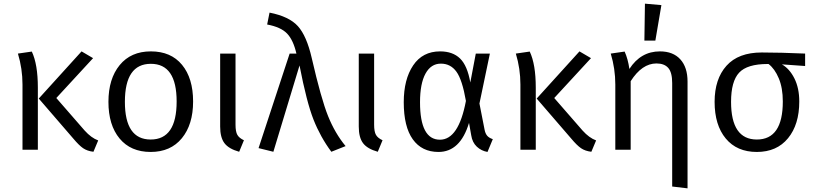

<svg xmlns="http://www.w3.org/2000/svg" viewBox="-20 -819 4454 1050"><path d="M489 -501 288 -283 443 -105Q479 -65 517 -51L491 11Q457 7 434.5 -8.5Q412 -24 381 -61L192 -280L426 -538ZM154 -537Q187 -467 187 -340V0H103V-357Q103 -443 78 -526Z M805 -538Q915 -538 975.5 -464.5Q1036 -391 1036 -264Q1036 -138 974.5 -63Q913 12 804 12Q695 12 634 -61.5Q573 -135 573 -262Q573 -388 634.5 -463Q696 -538 805 -538ZM805 -470Q663 -470 663 -262Q663 -56 804 -56Q946 -56 946 -264Q946 -470 805 -470Z M1268 -526V-137Q1268 -99 1278 -81.5Q1288 -64 1314 -52L1288 11Q1231 -5 1207.5 -36Q1184 -67 1184 -127V-526Z M1454 -750Q1561 -729 1609 -676Q1657 -623 1685 -501Q1736 -279 1774 -184.5Q1812 -90 1870 -20L1792 11Q1732 -70 1694.5 -165Q1657 -260 1618 -461L1475 11L1394 -9L1564 -526H1601Q1584 -600 1550 -635.5Q1516 -671 1441 -685Z M2026 -526V-137Q2026 -99 2036 -81.5Q2046 -64 2072 -52L2046 11Q1989 -5 1965.5 -36Q1942 -67 1942 -127V-526Z M2387 -538Q2456 -538 2496 -499Q2536 -460 2552 -368L2582 -526H2659L2602 -253L2630 -110Q2634 -89 2644 -77Q2654 -65 2675 -58L2646 12Q2612 6 2587.5 -17Q2563 -40 2557 -79L2545 -147Q2497 12 2378 12Q2287 12 2237.5 -57Q2188 -126 2188 -260Q2188 -385 2239.5 -461.5Q2291 -538 2387 -538ZM2391 -471Q2337 -471 2307 -416.5Q2277 -362 2277 -260Q2277 -55 2386 -55Q2488 -55 2528 -267Q2508 -383 2476 -427Q2444 -471 2391 -471Z M3212 -501 3011 -283 3166 -105Q3202 -65 3240 -51L3214 11Q3180 7 3157.5 -8.5Q3135 -24 3104 -61L2915 -280L3149 -538ZM2877 -537Q2910 -467 2910 -340V0H2826V-357Q2826 -443 2801 -526Z M3597 -791 3564 -597H3504L3507 -799ZM3589 -538Q3661 -538 3700.5 -494.5Q3740 -451 3740 -373V211L3656 201V-365Q3656 -423 3634.5 -447.5Q3613 -472 3570 -472Q3491 -472 3429 -375V0H3345V-357Q3345 -443 3320 -526L3396 -537Q3414 -497 3422 -442Q3484 -538 3589 -538Z M4383 -526V-458L4256 -467Q4298 -443 4324.5 -390Q4351 -337 4351 -264Q4351 -138 4289.5 -63Q4228 12 4119 12Q4010 12 3949 -61.5Q3888 -135 3888 -262Q3888 -387 3953 -459.5Q4018 -532 4146 -532Q4247 -532 4383 -526ZM4119 -56Q4261 -56 4261 -264Q4261 -338 4239 -390.5Q4217 -443 4183 -469H4178Q4066 -469 4022 -421.5Q3978 -374 3978 -262Q3978 -56 4119 -56Z"/></svg>

Font: FiraGO Book
Style: Regular
Weight: 350
Designer: bBox Type
Foundry: bBox Type GmbH
Version: Version 1.001;PS 001.001;hotconv 1.0.88;makeotf.lib2.5.64775